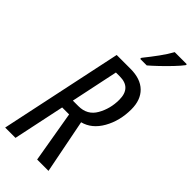

<svg xmlns="http://www.w3.org/2000/svg" viewBox="-297 -1001 1053 1053"><g transform="rotate(45 229.5 -475.0)"><path d="M308 -790Q327 -806 357 -834.5Q387 -863 415.5 -893Q444 -923 458 -942L459 -950H365Q347 -917 319 -878.5Q291 -840 258 -799L257 -790ZM216 -643H246Q335 -643 335 -550Q335 -481 302.5 -424Q270 -367 201 -367H158ZM80 0 143 -299H197L248 0H336L274 -315Q340 -332 379.5 -401.5Q419 -471 419 -560Q419 -633 377.5 -673.5Q336 -714 258 -714H151L0 0Z"/></g></svg>

Font: Noto Sans Display Condensed
Style: Italic
Weight: 400
Width: 3
Designer: Monotype Design team
Foundry: Monotype Imaging Inc.
Version: 1.000